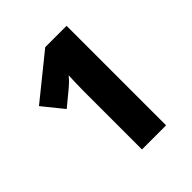

<svg xmlns="http://www.w3.org/2000/svg" viewBox="-195 -844 974 974"><g transform="rotate(-45 291.5 -357.0)"><path d="M438 0H265V-384Q265 -397 265 -422Q265 -447 266 -476Q267 -505 268 -529Q255 -513 243.5 -502Q232 -491 220 -481L140 -415L51 -525L285 -714H438Z"/></g></svg>

Font: Noto Sans Georgian ExtraBold
Style: Regular
Weight: 800
Designer: Monotype Design Team, Akaki Razmadze
Foundry: Google LLC
Version: Version 2.005; ttfautohint (v1.8.4.7-5d5b)